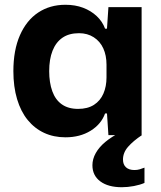

<svg xmlns="http://www.w3.org/2000/svg" viewBox="-20 -566 676 804"><path d="M254 9Q205 9 165 -9.5Q125 -28 96 -63.5Q67 -99 51.5 -151Q36 -203 36 -268Q36 -356 63.5 -418.5Q91 -481 140 -513.5Q189 -546 254 -546Q295 -546 328 -533.5Q361 -521 385 -498.5Q409 -476 420 -446H428L434 -536H573V0H434L428 -91H420Q404 -46 359.5 -18.5Q315 9 254 9ZM307 -110Q347 -110 373.5 -127Q400 -144 413 -174Q426 -204 426 -242V-295Q426 -334 412.5 -363.5Q399 -393 372.5 -410Q346 -427 311 -427Q269 -427 241.5 -408Q214 -389 200 -353.5Q186 -318 186 -268Q186 -220 199 -184Q212 -148 239 -129Q266 -110 307 -110ZM490 218Q433 218 400 193.5Q367 169 367 126Q367 100 381 75Q395 50 421.5 28Q448 6 486 -13H565L574 0Q538 24 516.5 48.5Q495 73 495 102Q495 123 507.5 134.5Q520 146 543 146Q555 146 565 143Q575 140 585 136V200Q567 208 541 213Q515 218 490 218Z"/></svg>

Font: Mona Sans ExtraLight
Style: Bold
Weight: 700
Version: Version 2.000